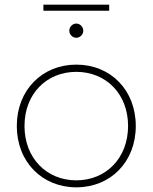

<svg xmlns="http://www.w3.org/2000/svg" viewBox="-20 -800 654 823"><path d="M166 -754H448V-780H166ZM307 -638C323 -638 337 -652 337 -668C337 -685 323 -699 307 -699C291 -699 277 -685 277 -668C277 -652 291 -638 307 -638ZM307 3C454 3 562 -106 562 -260C562 -414 454 -523 307 -523C161 -523 52 -414 52 -260C52 -106 161 3 307 3ZM307 -27C180 -27 85 -122 85 -260C85 -398 180 -492 307 -492C434 -492 529 -398 529 -260C529 -122 434 -27 307 -27Z"/></svg>

Font: Talent ExtraLight
Style: Regular
Weight: 200
Designer: Mike Powis
Version: Version 1.001;hotconv 1.0.109;makeotfexe 2.5.65596